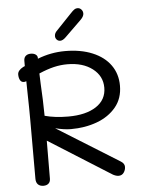

<svg xmlns="http://www.w3.org/2000/svg" viewBox="-61 -970 763 1023"><g transform="rotate(-5 320.5 -458.5)"><path d="M571 -58Q571 -41 561 -27Q551 -13 533 -13Q525 -13 515.5 -16.5Q506 -20 500 -24L168 -233Q167 -160 167 -30Q167 -13 157 -4Q147 5 130 5Q111 5 100.5 -5.5Q90 -16 90 -36V-352Q90 -410 88 -498L87 -558L84 -557Q78 -555 75 -555Q60 -555 53.5 -567.5Q47 -580 47 -597Q47 -619 77 -635L86 -639V-667Q86 -684 96 -693Q106 -702 123 -702Q139 -702 149 -695Q159 -688 159 -677V-672Q230 -700 307 -700Q390 -700 452.5 -674Q515 -648 548.5 -601Q582 -554 582 -491Q582 -423 543.5 -376.5Q505 -330 441.5 -306.5Q378 -283 302 -283Q266 -283 218 -295L551 -88Q571 -76 571 -58ZM160 -593Q162 -555 162 -537Q167 -455 168 -366Q222 -351 294 -351Q388 -351 443 -387Q498 -423 498 -488Q498 -550 446.5 -589.5Q395 -629 312 -629Q276 -629 240 -620.5Q204 -612 160 -593ZM260 -784Q260 -800 274 -813L355 -898Q367 -911 375 -916.5Q383 -922 392 -922Q404 -922 412.5 -913Q421 -904 421 -891Q421 -876 404 -859L316 -773Q300 -757 286 -757Q275 -757 267.5 -765Q260 -773 260 -784Z"/></g></svg>

Font: Mali
Style: Regular
Weight: 400
Version: Version 1.000; ttfautohint (v1.6)